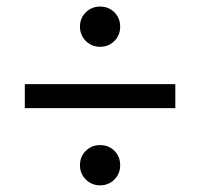

<svg xmlns="http://www.w3.org/2000/svg" viewBox="-20 -595 602 578"><path d="M281.2 -454.1Q255.9 -454.1 238.3 -471.7Q220.7 -489.3 220.7 -514.6Q220.7 -540.5 238.3 -557.9Q255.9 -575.2 281.2 -575.2Q307.1 -575.2 324.5 -557.9Q341.8 -540.5 341.8 -514.6Q341.8 -489.3 324.5 -471.7Q307.1 -454.1 281.2 -454.1ZM54.7 -269.5V-341.8H507.8V-269.5ZM281.2 -37.1Q255.9 -37.1 238.3 -54.7Q220.7 -72.3 220.7 -97.7Q220.7 -123.5 238.3 -140.9Q255.9 -158.2 281.2 -158.2Q307.1 -158.2 324.5 -140.9Q341.8 -123.5 341.8 -97.7Q341.8 -72.3 324.5 -54.7Q307.1 -37.1 281.2 -37.1Z"/></svg>

Font: Reddit Mono
Style: Regular
Weight: 400
Monospace: yes
Designer: Stephen Hutchings
Foundry: Reddit
Version: Version 1.014; ttfautohint (v1.8.4.7-5d5b)